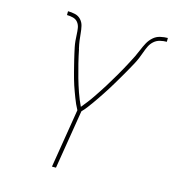

<svg xmlns="http://www.w3.org/2000/svg" viewBox="-110 -834 833 925"><g transform="rotate(15 306.5 -371.5)"><path d="M234 0 282 -294Q275 -307 268.5 -321Q262 -335 257 -349Q252 -363 246.5 -377Q241 -391 236.5 -405.5Q232 -420 227.5 -435Q223 -450 219.5 -464.5Q216 -479 212 -494Q208 -509 204.5 -524Q201 -539 197.5 -554Q194 -569 191 -584Q188 -599 186.5 -614.5Q185 -630 184.5 -646Q184 -662 181.5 -677.5Q179 -693 170 -704.5Q161 -716 146 -720Q131 -724 115 -724V-743Q133 -743 150.5 -739Q168 -735 180 -722Q192 -709 196 -691.5Q200 -674 201.5 -656Q203 -638 205.5 -620Q208 -602 212 -585V-584V-583L213 -582Q220 -547 228.5 -512.5Q237 -478 246.5 -444.5Q256 -411 267.5 -378Q279 -345 294 -314Q307 -330 319.5 -346Q332 -362 343 -378.5Q354 -395 365 -411.5Q376 -428 386.5 -445Q397 -462 407 -479Q417 -496 427.5 -513.5Q438 -531 447 -548Q456 -565 465.5 -582.5Q475 -600 483.5 -617.5Q492 -635 499.5 -653.5Q507 -672 516.5 -689.5Q526 -707 541 -720.5Q556 -734 575.5 -738.5Q595 -743 613 -743V-724Q597 -724 580 -720Q563 -716 550 -704.5Q537 -693 529.5 -677.5Q522 -662 516.5 -646Q511 -630 504.5 -614.5Q498 -599 490 -584Q482 -569 473.5 -554Q465 -539 456.5 -524Q448 -509 439 -494Q430 -479 421.5 -464.5Q413 -450 403.5 -435Q394 -420 384.5 -405.5Q375 -391 365.5 -377Q356 -363 346 -349Q336 -335 325.5 -321Q315 -307 302 -294L254 0Z"/></g></svg>

Font: Iosevka Thin Extended Oblique
Style: Regular
Weight: 100
Width: 7
Italic angle: -9°
Monospace: yes
Designer: Belleve Invis
Foundry: Belleve Invis
Version: Version 32.5.0; ttfautohint (v1.8.4)